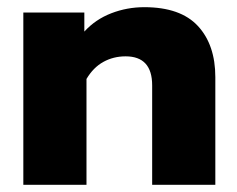

<svg xmlns="http://www.w3.org/2000/svg" viewBox="-20 -515 660 535"><path d="M45 -480H215V-427Q246 -461 290 -478Q334 -495 382 -495Q483 -495 531.5 -442.5Q580 -390 580 -300V0H404V-277Q404 -358 330 -358Q296 -358 268 -342.5Q240 -327 221 -295V0H45Z"/></svg>

Font: Prompt
Style: Bold
Weight: 700
Designer: Katatrad Team
Foundry: CadsonDemak
Version: Version 1.000